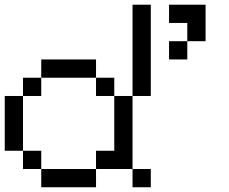

<svg xmlns="http://www.w3.org/2000/svg" viewBox="-20 -789 963 809"><path d="M769.2 -615.4V-538.5H692.3V-615.4ZM692.3 -769.2H846.2V-615.4H769.2V-692.3H692.3ZM153.8 0V-76.9H384.6V0ZM538.5 0V-76.9H615.4V0ZM76.9 -76.9V-153.8H153.8V-76.9ZM0 -153.8V-384.6H76.9V-153.8ZM384.6 -76.9V-153.8H461.5V-384.6H538.5V-76.9ZM76.9 -384.6V-461.5H153.8V-384.6ZM384.6 -384.6V-461.5H461.5V-384.6ZM153.8 -461.5V-538.5H384.6V-461.5ZM538.5 -384.6V-769.2H615.4V-384.6Z"/></svg>

Font: Mintsoda - Lime Green 13x16
Style: Regular
Weight: 400
Designer: Mintsoda-15
Version: Version 1.0